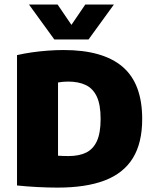

<svg xmlns="http://www.w3.org/2000/svg" viewBox="-20 -825 683 852"><path d="M236 7.5Q193.5 7.5 145.5 5Q97.5 2.5 55.5 -2V-580.5Q86 -587.5 120.5 -592.5Q155 -597.5 191 -600.2Q227 -603 262.5 -603Q436.5 -603 523.8 -528.8Q611 -454.5 611 -297Q611 -191 569.8 -123.8Q528.5 -56.5 445.2 -24.5Q362 7.5 236 7.5ZM284.5 -132.5Q330.5 -132.5 362 -147.8Q393.5 -163 410 -199Q426.5 -235 426.5 -297.5Q426.5 -360.5 409.5 -396.5Q392.5 -432.5 360.2 -447.8Q328 -463 282.5 -463Q271.5 -463 259.5 -462Q247.5 -461 237.5 -459V-134Q252 -133 263.5 -132.8Q275 -132.5 284.5 -132.5ZM221 -650 108.5 -805H235.5L309 -697H285L358.5 -805H485.5L373 -650Z"/></svg>

Font: Encode Sans SC SemiCondensed ExtraBold
Style: Regular
Weight: 800
Width: 4
Designer: Multiple Designers
Foundry: Impallari Type
Version: Version 3.002